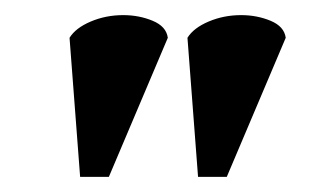

<svg xmlns="http://www.w3.org/2000/svg" viewBox="-20 -720 434 254"><path d="M228 -670Q236 -683 256 -691.5Q276 -700 299 -700Q320 -700 338 -692.5Q356 -685 358 -670L280 -486H242ZM72 -670Q80 -683 100 -691.5Q120 -700 143 -700Q164 -700 182 -692.5Q200 -685 202 -670L124 -486H86Z"/></svg>

Font: PTSerif
Style: Bold Italic
Weight: 700
Italic angle: -12°
Designer: A.Korolkova, O.Umpeleva, V.Yefimov
Foundry: ParaType Ltd
Version: Version 1.000W OFL; ttfautohint (v1.2) -l 8 -r 50 -G 200 -x 